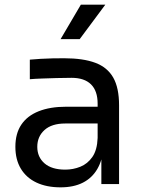

<svg xmlns="http://www.w3.org/2000/svg" viewBox="-20 -790 615 824"><path d="M415 0V-160H399V-345Q399 -400 370.5 -428Q342 -456 287 -456Q256 -456 223 -455Q190 -454 160 -453Q130 -452 108 -450V-534Q130 -536 154.5 -537.5Q179 -539 205 -539.5Q231 -540 255 -540Q337 -540 389 -520.5Q441 -501 466 -457Q491 -413 491 -338V0ZM240 14Q180 14 136.5 -6.5Q93 -27 69.5 -66Q46 -105 46 -160Q46 -217 71.5 -255Q97 -293 146 -312.5Q195 -332 264 -332H409V-260H260Q202 -260 171 -232Q140 -204 140 -160Q140 -116 171 -89Q202 -62 260 -62Q294 -62 325 -74.5Q356 -87 376.5 -116.5Q397 -146 399 -198L425 -160Q420 -103 397.5 -64.5Q375 -26 335.5 -6Q296 14 240 14ZM322 -622H240L327 -770H432Z"/></svg>

Font: SVN-Sora Variable
Style: Regular
Weight: 400
Designer: Jonathan Barnbrook, Julián Moncada
Foundry: Barnbrook Fonts
Version: Version 2.000 - Viet hoa boi STYLEno.1 Fonts